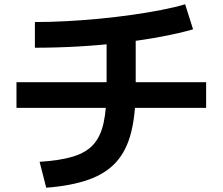

<svg xmlns="http://www.w3.org/2000/svg" viewBox="-20 -810 1040 897"><path d="M165 -54Q260 -60 321 -78.5Q382 -97 416 -134.5Q450 -172 464 -236Q478 -300 478 -397V-680H614V-397Q614 -276 592.5 -191Q571 -106 522.5 -52.5Q474 1 393.5 29.5Q313 58 196 67ZM57 -306V-426H943V-306ZM143 -707Q212 -707 288.5 -711Q365 -715 443.5 -722.5Q522 -730 596 -740.5Q670 -751 734 -763.5Q798 -776 845 -790L882 -673Q820 -655 735 -639Q650 -623 551.5 -611Q453 -599 348.5 -593Q244 -587 143 -587Z"/></svg>

Font: M PLUS 1
Style: Bold
Weight: 700
Designer: Coji Morishita
Foundry: UNDERFOREST DESIGN
Version: Version 1.001